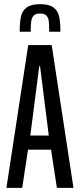

<svg xmlns="http://www.w3.org/2000/svg" viewBox="-20 -905 385 925"><path d="M11 0 116 -688H229L334 0H254L226 -184H115L87 0ZM126 -252H215L173 -586H169ZM271 -752H217Q217 -787 215 -803.5Q213 -820 203.5 -830Q194 -840 173 -840Q152 -840 142.5 -830Q133 -820 130.5 -803Q128 -786 128 -752H75Q75 -798 81 -825.5Q87 -853 108.5 -869Q130 -885 173 -885Q216 -885 237.5 -869Q259 -853 265 -825.5Q271 -798 271 -752Z"/></svg>

Font: Saira Ultra Condensed Medium
Style: Regular
Weight: 500
Width: 1
Designer: Hector Gatti with collaboration of the Omnibus-Type team
Foundry: Omnibus-Type
Version: Version 1.001; ttfautohint (v1.8)